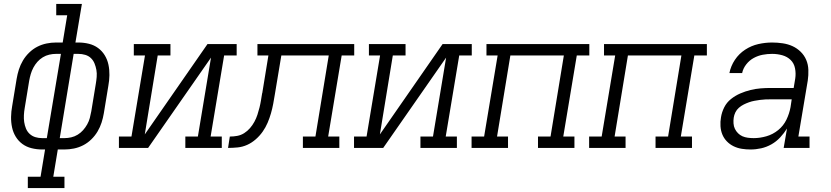

<svg xmlns="http://www.w3.org/2000/svg" viewBox="-20 -755 4240 980"><path d="M122 205V147H187L210 8H195Q168 8 141.5 1.5Q115 -5 94.5 -20Q74 -35 60.5 -57Q47 -79 41.5 -105Q36 -131 36.5 -158.5Q37 -186 42 -213L65 -353Q69 -377 76.5 -400.5Q84 -424 97 -446Q110 -468 129 -486.5Q148 -505 170.5 -516.5Q193 -528 217.5 -533Q242 -538 266 -538H300L323 -677H267V-735H398L365 -538H380Q408 -538 434 -531.5Q460 -525 480.5 -510Q501 -495 514.5 -473Q528 -451 533.5 -425Q539 -399 538.5 -371.5Q538 -344 533 -317L510 -177Q506 -153 498.5 -129.5Q491 -106 478 -84Q465 -62 446 -43.5Q427 -25 404.5 -13.5Q382 -2 357.5 3Q333 8 309 8H275L252 147H309V205ZM195 -50H219L291 -480H266Q249 -480 231.5 -476Q214 -472 198.5 -462.5Q183 -453 171 -439.5Q159 -426 150.5 -410Q142 -394 137 -377Q132 -360 129 -343L106 -203Q103 -186 102 -167.5Q101 -149 103.5 -132Q106 -115 112.5 -99Q119 -83 131.5 -71.5Q144 -60 160.5 -55Q177 -50 195 -50ZM309 -50Q326 -50 343.5 -54Q361 -58 376.5 -67.5Q392 -77 404 -90.5Q416 -104 425 -120Q434 -136 438.5 -153Q443 -170 446 -187L469 -327Q472 -344 473.5 -362.5Q475 -381 472 -398Q469 -415 462.5 -431Q456 -447 444 -458.5Q432 -470 415 -475Q398 -480 380 -480H356L285 -50Z M587 0V-58H651L720 -472H663V-530H850V-472H785L719 -69L1039 -530H1188V-472H1124L1055 -58H1112V0H926V-58H990L1057 -461L736 0Z M1144 0 1153 -58Q1172 -58 1191 -61.5Q1210 -65 1226.5 -75.5Q1243 -86 1256 -101Q1269 -116 1278.5 -133.5Q1288 -151 1294 -169.5Q1300 -188 1304.5 -206Q1309 -224 1312 -242.5Q1315 -261 1318 -279Q1318 -280 1318.5 -280Q1319 -280 1319 -280V-281Q1319 -282 1319 -282Q1319 -282 1319 -282L1350 -472H1294V-530H1788V-472H1724L1655 -58H1712V0H1526V-58H1590L1658 -472H1416L1383 -274Q1379 -249 1374.5 -225Q1370 -201 1363 -176.5Q1356 -152 1346 -128.5Q1336 -105 1321 -83.5Q1306 -62 1285.5 -44Q1265 -26 1241.5 -15.5Q1218 -5 1193 -2.5Q1168 0 1144 0Z M1787 0V-58H1851L1920 -472H1863V-530H2050V-472H1985L1919 -69L2239 -530H2388V-472H2324L2255 -58H2312V0H2126V-58H2190L2257 -461L1936 0Z M2387 0V-58H2451L2520 -472H2463V-530H2988V-472H2924L2855 -58H2912V0H2726V-58H2790L2858 -472H2585L2517 -58H2573V0Z M2987 0V-58H3051L3120 -472H3063V-530H3588V-472H3524L3455 -58H3512V0H3326V-58H3390L3458 -472H3185L3117 -58H3173V0Z M3811 8Q3788 8 3766 4.5Q3744 1 3724.5 -8.5Q3705 -18 3690 -33.5Q3675 -49 3667 -68.5Q3659 -88 3657.5 -111Q3656 -134 3660 -156Q3664 -182 3676.5 -207Q3689 -232 3711 -249.5Q3733 -267 3758.5 -278Q3784 -289 3810.5 -295.5Q3837 -302 3863 -304Q3889 -306 3915 -306H4031L4039 -354Q4043 -380 4038 -406Q4033 -432 4015.5 -449Q3998 -466 3973 -473Q3948 -480 3921 -480Q3897 -480 3873 -475.5Q3849 -471 3827 -459Q3805 -447 3789 -426.5Q3773 -406 3768 -382H3703Q3710 -418 3731 -449.5Q3752 -481 3783.5 -501.5Q3815 -522 3850.5 -530Q3886 -538 3921 -538Q3948 -538 3975 -534Q4002 -530 4025 -519.5Q4048 -509 4066.5 -491Q4085 -473 4095 -449.5Q4105 -426 4106 -398.5Q4107 -371 4103 -344L4055 -58H4112V0H3980L3997 -99Q3982 -75 3962 -53.5Q3942 -32 3917 -18Q3892 -4 3865 2Q3838 8 3811 8ZM3827 -50Q3859 -50 3892 -59.5Q3925 -69 3952 -91Q3979 -113 3994 -144Q4009 -175 4015 -208L4021 -248H3915Q3901 -248 3887 -247.5Q3873 -247 3859 -245Q3845 -243 3831 -240.5Q3817 -238 3803 -233Q3789 -228 3776 -221.5Q3763 -215 3751.5 -205Q3740 -195 3733.5 -181.5Q3727 -168 3725 -154Q3723 -140 3724 -125Q3725 -110 3731 -97.5Q3737 -85 3747 -75Q3757 -65 3769.5 -59.5Q3782 -54 3797 -52Q3812 -50 3827 -50Z"/></svg>

Font: Iosevka Curly Slab LtExObl
Style: Regular
Weight: 300
Width: 7
Italic angle: -9°
Monospace: yes
Designer: Belleve Invis
Foundry: Belleve Invis
Version: Version 11.1.0; ttfautohint (v1.8.3)